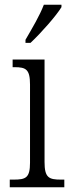

<svg xmlns="http://www.w3.org/2000/svg" viewBox="-20 -786 300 806"><path d="M87 -619V-606H108C153 -648 217 -721 238 -756V-766H164C147 -721 116 -669 87 -619ZM21 0H250V-32H236C185 -32 167 -40 167 -106V-536H33V-504H41C89 -504 106 -495 106 -431V-103C106 -39 88 -32 37 -32H21Z"/></svg>

Font: Noto Serif Sinhala Condensed Light
Style: Regular
Weight: 300
Width: 3
Designer: Jelle Bosma - Monotype Design Team
Foundry: Monotype Imaging Inc.
Version: Version 2.007